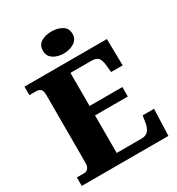

<svg xmlns="http://www.w3.org/2000/svg" viewBox="-214 -1062 1103 1196"><g transform="rotate(-30 337.5 -464.0)"><path d="M21 0V-61H72Q92 -61 102.5 -75Q113 -89 113 -110V-599Q113 -634 100 -643.5Q87 -653 70 -653H21V-714H614L617 -523H534L529 -573Q525 -613 511 -629Q497 -645 462 -645H312V-407H548V-339H312V-69H491Q523 -69 539.5 -88.5Q556 -108 561 -141L569 -191H651L644 0ZM338 -770Q293 -770 262.5 -790.5Q232 -811 232 -849Q232 -890 262.5 -909Q293 -928 338 -928Q381 -928 413 -909Q445 -890 445 -849Q445 -811 413 -790.5Q381 -770 338 -770Z"/></g></svg>

Font: Noto Serif Black
Style: Regular
Weight: 900
Designer: Monotype Design Team
Foundry: Monotype Imaging Inc.
Version: Version 2.014; ttfautohint (v1.8.4.7-5d5b)